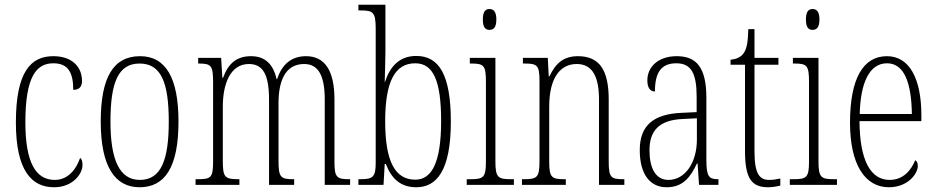

<svg xmlns="http://www.w3.org/2000/svg" viewBox="-20 -780 3949 810"><path d="M208 10C287 10 328 -46 328 -84C328 -100 325 -108 318 -114C303 -69 269 -21 211 -21C131 -21 87 -94 87 -264C87 -458 134 -513 205 -513C268 -513 289 -473 289 -401C311 -401 326 -411 326 -438C326 -498 284 -543 205 -543C111 -543 47 -479 47 -263C47 -58 115 10 208 10Z M569 10C676 10 733 -75 733 -267C733 -450 680 -543 571 -543C457 -543 405 -452 405 -267C405 -77 465 10 569 10ZM570 -21C484 -21 446 -106 446 -267C446 -431 478 -512 569 -512C660 -512 692 -431 692 -267C692 -106 660 -21 570 -21Z M805 0H990V-24H988C929 -24 920 -31 920 -100V-330C920 -425 951 -510 1030 -510C1090 -510 1115 -464 1115 -360V0H1221V-24H1218C1165 -24 1155 -31 1155 -100V-345C1155 -434 1181 -510 1263 -510C1326 -510 1350 -456 1350 -360V0H1457V-24H1455C1402 -24 1391 -30 1391 -96V-361C1391 -484 1349 -543 1271 -543C1215 -543 1171 -514 1149 -446H1147C1132 -512 1096 -543 1039 -543C981 -543 944 -515 921 -452H918L913 -536H816V-512H818C872 -512 879 -503 879 -431V-101C879 -31 871 -24 815 -24H805Z M1736 10C1822 10 1882 -60 1882 -267C1882 -465 1832 -544 1736 -544C1665 -544 1625 -499 1604 -434H1603C1604 -475 1606 -529 1606 -564V-760H1492V-736H1500C1553 -736 1565 -730 1565 -659V-93C1565 -33 1553 -24 1501 -24H1492V0H1598L1603 -88H1608C1630 -30 1667 10 1736 10ZM1732 -22C1647 -22 1605 -98 1605 -268C1605 -438 1647 -513 1732 -513C1809 -513 1841 -437 1841 -269C1841 -93 1801 -22 1732 -22Z M2045 -654C2062 -654 2074 -664 2074 -698C2074 -731 2062 -742 2045 -742C2028 -742 2017 -731 2017 -698C2017 -664 2028 -654 2045 -654ZM1949 0H2148V-24H2135C2080 -24 2070 -32 2070 -100V-536H1962V-512H1969C2022 -512 2030 -503 2030 -434V-99C2030 -31 2020 -24 1964 -24H1949Z M2182 0H2367V-24H2361C2307 -24 2297 -31 2297 -99V-330C2297 -454 2345 -510 2413 -510C2482 -510 2507 -452 2507 -360V0H2614V-24H2610C2557 -24 2548 -31 2548 -100V-360C2548 -486 2508 -543 2418 -543C2356 -543 2323 -511 2298 -458H2295L2291 -536H2186V-512H2191C2246 -512 2256 -506 2256 -438V-100C2256 -31 2246 -24 2190 -24H2182Z M2792 10C2862 10 2893 -33 2920 -90H2923L2929 0H3011V-24H3009C2971 -24 2960 -35 2960 -105V-367C2960 -496 2918 -543 2835 -543C2758 -543 2711 -499 2711 -441C2711 -411 2722 -394 2743 -394C2743 -476 2771 -513 2833 -513C2896 -513 2919 -471 2919 -371V-307L2856 -304C2737 -299 2679 -251 2679 -147C2679 -41 2725 10 2792 10ZM2800 -21C2745 -21 2720 -72 2720 -146C2720 -227 2759 -274 2861 -278L2920 -281V-191C2920 -95 2871 -21 2800 -21Z M3220 10C3237 10 3256 7 3272 3V-27C3254 -23 3242 -21 3225 -21C3184 -21 3163 -47 3163 -141V-507H3264V-536H3163V-657H3137C3135 -609 3133 -576 3116 -554C3106 -540 3089 -531 3062 -528V-507H3123V-142C3123 -27 3151 10 3220 10Z M3408 -654C3425 -654 3437 -664 3437 -698C3437 -731 3425 -742 3408 -742C3391 -742 3380 -731 3380 -698C3380 -664 3391 -654 3408 -654ZM3312 0H3511V-24H3498C3443 -24 3433 -32 3433 -100V-536H3325V-512H3332C3385 -512 3393 -503 3393 -434V-99C3393 -31 3383 -24 3327 -24H3312Z M3730 10C3810 10 3852 -47 3852 -80C3852 -94 3847 -101 3841 -104C3824 -62 3791 -21 3733 -21C3654 -21 3607 -101 3606 -269H3867V-294C3867 -449 3816 -543 3722 -543C3622 -543 3566 -450 3566 -262C3566 -88 3628 10 3730 10ZM3827 -299H3607C3610 -431 3648 -513 3722 -513C3797 -513 3825 -426 3827 -299Z"/></svg>

Font: Noto Serif Thai ExtraCondensed ExtraLight
Style: Regular
Weight: 200
Width: 2
Designer: Monotype Design Team
Foundry: Monotype Imaging Inc.
Version: Version 2.002